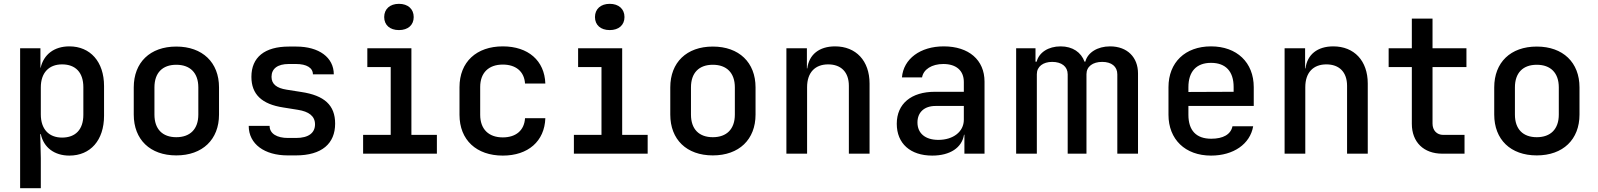

<svg xmlns="http://www.w3.org/2000/svg" viewBox="-20 -802 8340 1002"><path d="M342 -560C263 -560 208 -518 192 -448H191V-550H85V180H193V23L190 -102H193C208 -32 264 10 342 10C452 10 523 -70 523 -198V-353C523 -480 451 -560 342 -560ZM415 -203C415 -126 374 -84 304 -84C235 -84 193 -128 193 -205V-346C193 -422 235 -466 304 -466C374 -466 415 -424 415 -347Z M900 9C1037 9 1123 -74 1123 -204V-346C1123 -476 1037 -559 900 -559C763 -559 678 -476 678 -346V-204C678 -74 763 9 900 9ZM900 -86C828 -86 786 -128 786 -204V-346C786 -422 828 -464 900 -464C972 -464 1015 -422 1015 -346V-204C1015 -128 972 -86 900 -86Z M1524 9C1660 9 1729 -53 1729 -157C1729 -253 1673 -304 1552 -322L1476 -334C1424 -342 1397 -363 1397 -401C1397 -444 1429 -468 1487 -468H1525C1580 -468 1613 -448 1613 -414H1722C1722 -502 1645 -559 1526 -559H1488C1361 -559 1292 -503 1292 -401C1292 -310 1346 -258 1459 -241L1534 -229C1592 -220 1624 -196 1624 -153C1624 -109 1591 -82 1525 -82H1483C1426 -82 1387 -104 1387 -145H1278C1278 -50 1361 9 1481 9Z M2062 -645C2109 -645 2139 -671 2139 -713C2139 -755 2109 -782 2062 -782C2015 -782 1985 -755 1985 -713C1985 -671 2015 -645 2062 -645ZM2260 0V-98H2127V-550H1897V-452H2019V-98H1875V0Z M2604 10C2736 10 2822 -65 2826 -185H2720C2716 -121 2672 -85 2604 -85C2530 -85 2486 -128 2486 -203V-348C2486 -422 2530 -465 2604 -465C2672 -465 2716 -429 2720 -366H2826C2822 -486 2736 -560 2604 -560C2467 -560 2378 -479 2378 -347V-203C2378 -71 2467 10 2604 10Z M3162 -645C3209 -645 3239 -671 3239 -713C3239 -755 3209 -782 3162 -782C3115 -782 3085 -755 3085 -713C3085 -671 3115 -645 3162 -645ZM3360 0V-98H3227V-550H2997V-452H3119V-98H2975V0Z M3700 9C3837 9 3923 -74 3923 -204V-346C3923 -476 3837 -559 3700 -559C3563 -559 3478 -476 3478 -346V-204C3478 -74 3563 9 3700 9ZM3700 -86C3628 -86 3586 -128 3586 -204V-346C3586 -422 3628 -464 3700 -464C3772 -464 3815 -422 3815 -346V-204C3815 -128 3772 -86 3700 -86Z M4338 -560C4255 -560 4202 -517 4193 -445H4191V-550H4084V0H4192V-347C4192 -424 4234 -466 4302 -466C4369 -466 4410 -426 4410 -354V0H4518V-366C4518 -485 4447 -560 4338 -560Z M4905 -560C4783 -560 4695 -495 4687 -398H4792C4799 -440 4843 -468 4903 -468C4970 -468 5010 -434 5010 -374V-323H4859C4736 -323 4660 -261 4660 -156C4660 -53 4731 10 4845 10C4938 10 5000 -31 5011 -99H5013V0H5118V-376C5118 -489 5036 -560 4905 -560ZM4877 -72C4809 -72 4768 -106 4768 -163C4768 -216 4804 -249 4862 -249H5010V-177C5010 -115 4955 -72 4877 -72Z M5773 -560C5708 -560 5656 -528 5644 -480H5640C5622 -529 5578 -560 5515 -560C5451 -560 5402 -528 5390 -480H5384V-550H5283V0H5391V-415C5391 -455 5424 -479 5471 -479C5520 -479 5552 -455 5552 -414V0H5650V-415C5650 -455 5683 -479 5732 -479C5781 -479 5811 -455 5811 -414V0H5919V-419C5919 -502 5864 -560 5773 -560Z M6523 -347C6523 -476 6435 -560 6300 -560C6165 -560 6078 -476 6078 -347V-203C6078 -75 6165 10 6300 10C6417 10 6504 -50 6520 -143H6412C6403 -100 6363 -78 6301 -78C6223 -78 6182 -121 6182 -203V-249H6523ZM6182 -347C6182 -428 6223 -474 6300 -474C6377 -474 6418 -429 6418 -348V-323L6182 -322Z M6938 -560C6855 -560 6802 -517 6793 -445H6791V-550H6684V0H6792V-347C6792 -424 6834 -466 6902 -466C6969 -466 7010 -426 7010 -354V0H7118V-366C7118 -485 7047 -560 6938 -560Z M7623 0V-98H7512C7478 -98 7456 -122 7456 -157V-452H7633V-550H7456V-705H7348V-550H7227V-452H7348V-156C7348 -60 7410 0 7507 0Z M8000 9C8137 9 8223 -74 8223 -204V-346C8223 -476 8137 -559 8000 -559C7863 -559 7778 -476 7778 -346V-204C7778 -74 7863 9 8000 9ZM8000 -86C7928 -86 7886 -128 7886 -204V-346C7886 -422 7928 -464 8000 -464C8072 -464 8115 -422 8115 -346V-204C8115 -128 8072 -86 8000 -86Z"/></svg>

Font: Tekne LDO SemiBold
Style: Regular
Weight: 600
Monospace: yes
Designer: Alessio Laiso, Mario Rullo, Paolo Rosset
Foundry: Alessio Laiso
Version: Version 1.000;hotconv 1.0.109;makeotfexe 2.5.65596